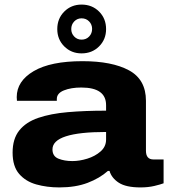

<svg xmlns="http://www.w3.org/2000/svg" viewBox="-20 -806 736 838"><path d="M336 -573Q291 -573 260.5 -603.5Q230 -634 230 -679Q230 -725 260.5 -755.5Q291 -786 336 -786Q382 -786 412.5 -755.5Q443 -725 443 -679Q443 -634 412.5 -603.5Q382 -573 336 -573ZM336 -633Q356 -633 369 -646.5Q382 -660 382 -680Q382 -699 369 -712.5Q356 -726 336 -726Q317 -726 304 -712.5Q291 -699 291 -679Q291 -660 304 -646.5Q317 -633 336 -633ZM239 12Q185 12 138.5 -1Q92 -14 63.5 -47Q35 -80 35 -140Q35 -200 64 -236.5Q93 -273 147 -291.5Q201 -310 276 -316.5Q351 -323 443 -323V-347Q443 -424 335 -424Q290 -424 259 -411.5Q228 -399 228 -374V-366H54Q53 -372 53 -382Q53 -452 127 -495.5Q201 -539 340 -539Q469 -539 543 -499Q617 -459 617 -366V-148Q617 -110 650 -110H694V-6Q681 -1 654 5.5Q627 12 593 12Q530 12 498.5 -8.5Q467 -29 458 -60H451Q415 -28 362.5 -8Q310 12 239 12ZM296 -103Q327 -103 361 -113.5Q395 -124 419 -145Q443 -166 443 -197V-230Q209 -230 209 -154Q209 -124 235 -113.5Q261 -103 296 -103Z"/></svg>

Font: Archivo SemiExpanded ExtraBold
Style: Regular
Weight: 800
Width: 6
Designer: Hector Gatti
Foundry: Omnibus-Type
Version: Version 2.001; ttfautohint (v1.8.3)